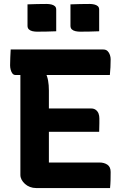

<svg xmlns="http://www.w3.org/2000/svg" viewBox="-20 -950 640 970"><path d="M34 -700H501Q516 -700 524 -691.5Q532 -683 535.5 -672Q539 -661 539 -651Q539 -628 538 -610Q537 -592 535 -571H59Q49 -571 43 -578.5Q37 -586 34 -597.5Q31 -609 31 -620Q31 -641 32 -660Q33 -679 34 -700ZM174 -402H440Q455 -402 464.5 -394.5Q474 -387 478 -376Q482 -365 482 -352Q482 -339 482 -327.5Q482 -316 481.5 -305.5Q481 -295 481 -284H174ZM162 0Q146 0 131.5 -5.5Q117 -11 106 -21Q95 -31 89 -42.5Q83 -54 83 -66Q83 -102 83 -151.5Q83 -201 83 -258Q83 -315 83 -375.5Q83 -436 83 -495Q83 -554 83 -607H218L210 -582Q219 -565 223 -542.5Q227 -520 227 -493Q227 -449 227 -403Q227 -357 227 -311Q227 -265 227 -219Q227 -173 227 -129H483Q506 -129 522.5 -118Q539 -107 539 -81Q539 -60 538.5 -40Q538 -20 536 0ZM119 -928Q143 -929 168 -929.5Q193 -930 215 -930Q228 -930 239 -927.5Q250 -925 257 -919Q264 -913 264 -901V-792Q240 -791 215 -790.5Q190 -790 167 -790Q155 -790 144 -792.5Q133 -795 126 -801.5Q119 -808 119 -820ZM336 -928Q360 -929 385 -929.5Q410 -930 433 -930Q445 -930 456 -927.5Q467 -925 474 -919Q481 -913 481 -901V-792Q457 -791 432 -790.5Q407 -790 384 -790Q373 -790 361.5 -792.5Q350 -795 343 -801.5Q336 -808 336 -820Z"/></svg>

Font: Rec Mono Semicasual
Style: Bold
Weight: 700
Version: Version 1.085; ttfautohint (v1.8.4.7-5d5b)